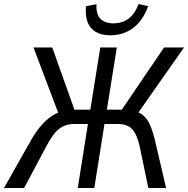

<svg xmlns="http://www.w3.org/2000/svg" viewBox="-42 -943 943 963"><path d="M-22 0 116 -244Q142 -289 170.5 -320Q199 -351 230 -368.5Q261 -386 297 -389L255 -364L126 -705H220L337 -377L327 -393H411L461 -705H544L494 -393H588L558 -377L781 -705H881L642 -364L615 -389Q652 -385 675 -365.5Q698 -346 711 -315.5Q724 -285 734 -245L791 0H702L659 -207Q646 -267 622 -294Q598 -321 551 -321H482L431 0H348L399 -321H329Q287 -321 255.5 -297.5Q224 -274 189 -207L79 0ZM512 -766Q467 -766 438 -783Q409 -800 397 -832.5Q385 -865 389 -912L442 -922Q439 -872 461.5 -849Q484 -826 526 -826Q572 -826 603.5 -850Q635 -874 653 -923L701 -912Q685 -866 657.5 -833Q630 -800 593 -783Q556 -766 512 -766Z"/></svg>

Font: Nunito Sans 7pt Condensed
Style: Italic
Weight: 400
Width: 3
Italic angle: -9°
Designer: Vernon Adams
Foundry: Vernon Adams
Version: Version 3.101;gftools[0.9.27]